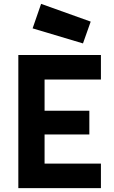

<svg xmlns="http://www.w3.org/2000/svg" viewBox="-20 -975 593 995"><path d="M75 0H503V-127H211V-278H443V-401H211V-563H503V-690H75ZM193 -955 149 -828 410 -750 450 -863Z"/></svg>

Font: TitilliumMaps29L
Style: 999 wt
Weight: 900
Designer: Campivisivi
Foundry: Accademia di Belle Arti di Urbino and students of MA course of Visual design